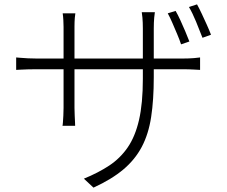

<svg xmlns="http://www.w3.org/2000/svg" viewBox="-20 -804 1040 879"><path d="M784 -754Q794 -737 805.5 -712Q817 -687 828 -661Q839 -635 847 -614L809 -601Q802 -622 791 -648Q780 -674 769 -699.5Q758 -725 748 -743ZM882 -784Q892 -766 903.5 -741.5Q915 -717 926.5 -691.5Q938 -666 946 -645L907 -631Q894 -665 877.5 -705Q861 -745 845 -772ZM684 -451Q684 -347 672 -268.5Q660 -190 629 -131.5Q598 -73 544.5 -28Q491 17 408 55L364 14Q430 -13 480 -46Q530 -79 564.5 -129Q599 -179 616.5 -255Q634 -331 634 -443V-673Q634 -702 632 -723.5Q630 -745 629 -748H689Q688 -745 686 -723.5Q684 -702 684 -673ZM325 -743Q324 -740 322.5 -722.5Q321 -705 321 -682V-310Q321 -294 322 -275.5Q323 -257 323.5 -243.5Q324 -230 324 -228H266Q267 -230 268 -243Q269 -256 270 -274.5Q271 -293 271 -310V-681Q271 -694 270 -712Q269 -730 267 -743ZM54 -541Q56 -541 71.5 -539.5Q87 -538 108.5 -537Q130 -536 149 -536H815Q845 -536 868.5 -538Q892 -540 896 -541V-484Q893 -484 869 -485.5Q845 -487 815 -487H149Q130 -487 108.5 -486.5Q87 -486 71.5 -485Q56 -484 54 -484Z"/></svg>

Font: Noto Sans JP Thin Light
Style: Regular
Weight: 300
Version: Version 2.004-H2;hotconv 1.0.118;makeotfexe 2.5.65603